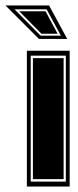

<svg xmlns="http://www.w3.org/2000/svg" viewBox="-89 -680 283 700"><path d="M9 0V-495H165V0ZM23 -18H151V-477H23ZM31 -27V-468H143V-27ZM90 -660 156 -538H53L-69 -660ZM133 -550 81 -646H-36L59 -550ZM121 -557H62L-19 -639H77Z"/></svg>

Font: Alumni Sans Collegiate One
Style: Regular
Weight: 400
Designer: Robert E. Leuschke
Foundry: Robert E. Leuschke
Version: Version 1.100